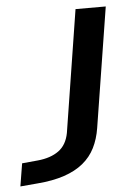

<svg xmlns="http://www.w3.org/2000/svg" viewBox="-196 -538 560 772"><g transform="rotate(-5 84.0 -152.5)"><path d="M-145 193 -130 101 -66 95Q-14 90 18.5 66.5Q51 43 60 -5L138 -498H260L183 -14Q176 30 158.5 65Q141 100 110 125.5Q79 151 33 166.5Q-13 182 -76 187Z"/></g></svg>

Font: Nunito Sans 7pt Expanded SemiBold
Style: Italic
Weight: 600
Width: 7
Italic angle: -9°
Designer: Vernon Adams
Foundry: Vernon Adams
Version: Version 3.101;gftools[0.9.27]